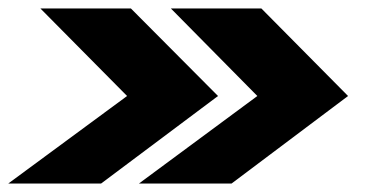

<svg xmlns="http://www.w3.org/2000/svg" viewBox="-24 -474 864 454"><path d="M-4.5 -40 276.5 -247 71.5 -454H285.5L491.5 -247L215 -40ZM304.5 -40 584.5 -247 380 -454H594L799 -247L523.5 -40Z"/></svg>

Font: Anybody ExtraExpanded ExtraBold
Style: Italic
Weight: 800
Width: 8
Italic angle: -10°
Designer: Tyler Finck
Foundry: Etcetera Type Company
Version: Version 1.010; ttfautohint (v1.8.3) -l 8 -r 50 -G 200 -x 14 